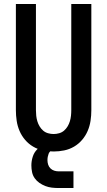

<svg xmlns="http://www.w3.org/2000/svg" viewBox="-20 -755 540 967"><path d="M250 8Q223 8 196.5 2.5Q170 -3 147 -16.5Q124 -30 106.5 -50.5Q89 -71 78.5 -95.5Q68 -120 64 -146.5Q60 -173 60 -200V-735H161V-200Q161 -186 162.5 -172Q164 -158 168 -144.5Q172 -131 179.5 -118.5Q187 -106 197.5 -97Q208 -88 222 -84Q236 -80 250 -80Q264 -80 278 -84Q292 -88 302.5 -97Q313 -106 320.5 -118.5Q328 -131 332 -144.5Q336 -158 337.5 -172Q339 -186 339 -200V-735H440V-200Q440 -173 436 -146.5Q432 -120 421.5 -95.5Q411 -71 393.5 -50.5Q376 -30 353 -16.5Q330 -3 303.5 2.5Q277 8 250 8ZM350 192H275Q258 192 241 190Q224 188 208.5 182Q193 176 179 166.5Q165 157 155 143Q145 129 141.5 112Q138 95 138 78Q138 56 145 34Q152 12 168 -3.5Q184 -19 206 -25.5Q228 -32 250 -32V0Q242 0 235 5.5Q228 11 225 19Q222 27 220.5 35Q219 43 219 52Q219 63 222.5 74Q226 85 234 93Q242 101 253 104.5Q264 108 275 108H350Z"/></svg>

Font: Zed Sans Semibold
Style: Regular
Weight: 600
Designer: Belleve Invis
Foundry: Belleve Invis
Version: Version 1.0.0; ttfautohint (v1.8.4)